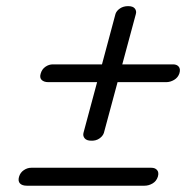

<svg xmlns="http://www.w3.org/2000/svg" viewBox="-20 -654 604 610"><path d="M270 -207Q255 -207 248.8 -214.8Q242.5 -222.5 245.5 -233L288.5 -393H133.5Q119.5 -393 112.2 -400.2Q105 -407.5 109.5 -421Q113.5 -434.5 124.5 -442Q135.5 -449.5 148 -449.5H304L347 -610Q350.5 -620 361.2 -627.2Q372 -634.5 387 -634.5Q402.5 -634.5 408.5 -626.8Q414.5 -619 411.5 -609L368.5 -449.5H530Q542 -449.5 548 -442Q554 -434.5 550 -421Q545.5 -407.5 533.2 -400.2Q521 -393 508 -393H353.5L310 -231.5Q306.5 -221.5 295.8 -214Q285 -206.5 270 -207ZM40.5 -92.5Q44.5 -106 55.8 -113.5Q67 -121 79 -121H461Q473 -121 479.2 -113.5Q485.5 -106 481.5 -92.5Q477 -78.5 464.8 -71.2Q452.5 -64 439.5 -64H65Q50.5 -64 43.5 -71.2Q36.5 -78.5 40.5 -92.5Z"/></svg>

Font: Fraunces 9pt SemiBold
Style: Italic
Weight: 600
Italic angle: -16°
Version: Version 1.000;[b76b70a41]